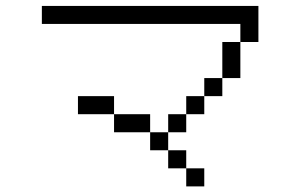

<svg xmlns="http://www.w3.org/2000/svg" viewBox="-20 -708 1040 665"><path d="M687.5 -62.5V-125H625V-62.5ZM625 -125V-187.5H562.5V-125ZM562.5 -187.5V-250H500V-187.5ZM500 -250V-312.5H375V-250ZM562.5 -250H625V-312.5H562.5ZM375 -312.5V-375H250V-312.5ZM625 -312.5H687.5V-375H625ZM687.5 -375H750V-437.5H687.5ZM750 -437.5H812.5Q812.5 -437.5 812.5 -562.5H750Q750 -562.5 750 -437.5ZM812.5 -562.5H875Q875 -562.5 875 -687.5H125V-625H812.5Z"/></svg>

Font: UnifontExMono
Style: Regular
Weight: 500
Version: Version 15.0.06